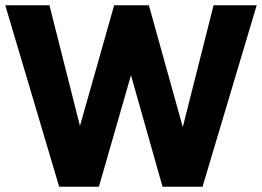

<svg xmlns="http://www.w3.org/2000/svg" viewBox="-20 -710 996 730"><path d="M0 -690H168L284 -231L414 -690H546L675 -227L792 -690H956L750 0H598L478 -424L356 0H205Z"/></svg>

Font: Radio Canada
Style: Bold
Weight: 700
Designer: Charles Daoud, Etienne Aubert Bonn, Alexandre Saumier Demers, Jacques Le Bailly
Foundry: Radio-Canada
Version: Version 2.104; ttfautohint (v1.8.4.7-5d5b);gftools[0.9.28.de